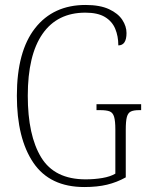

<svg xmlns="http://www.w3.org/2000/svg" viewBox="-20 -744 599 774"><path d="M320 10Q181 10 114.5 -88Q48 -186 48 -358Q48 -537 121.5 -630.5Q195 -724 325 -724Q383 -724 419.5 -707Q456 -690 473 -664Q490 -638 490 -611Q490 -561 457 -561Q457 -598 444.5 -628Q432 -658 403 -675.5Q374 -693 324 -693Q211 -693 151.5 -607.5Q92 -522 92 -358Q92 -198 146 -109.5Q200 -21 325 -21Q361 -21 393 -26.5Q425 -32 445 -44V-222Q445 -256 440 -273Q435 -290 422 -295Q409 -300 384 -300H369V-324H549V-300H541Q519 -300 507.5 -294.5Q496 -289 491.5 -272.5Q487 -256 487 -221V-29Q451 -9 411.5 0.5Q372 10 320 10Z"/></svg>

Font: Noto Serif Bengali Condensed ExtraLight
Style: Regular
Weight: 200
Width: 3
Designer: Juan Bruce, Universal Thirst, Indian Type Foundry and the Monotype Design Team.
Foundry: Monotype Imaging Inc.
Version: Version 2.003; ttfautohint (v1.8.4.7-5d5b)